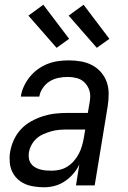

<svg xmlns="http://www.w3.org/2000/svg" viewBox="-20 -783 540 811"><path d="M167 8Q139 8 112 2.5Q85 -3 64 -18.5Q43 -34 31.5 -58Q20 -82 21 -110Q20 -113 20.5 -114Q21 -115 20.5 -116.5Q20 -118 20.5 -119.5Q21 -121 21 -122.5Q21 -124 21 -125.5Q21 -127 21 -129Q21 -131 21.5 -132.5Q22 -134 22 -135.5Q22 -137 22.5 -138.5Q23 -140 23 -142Q27 -167 38.5 -192Q50 -217 68.5 -237Q87 -257 111.5 -270.5Q136 -284 161 -292Q186 -300 211.5 -303Q237 -306 263 -306H351L358 -347Q359 -353 360 -360Q361 -367 361 -373Q362 -392 354.5 -409Q347 -426 334 -437.5Q321 -449 303 -453.5Q285 -458 266 -458Q247 -458 227 -454Q207 -450 190 -439.5Q173 -429 161 -411.5Q149 -394 146 -375H68Q71 -397 81 -418.5Q91 -440 106 -458.5Q121 -477 140.5 -491Q160 -505 182 -513.5Q204 -522 226.5 -525Q249 -528 271 -528Q297 -528 322.5 -523.5Q348 -519 369.5 -507.5Q391 -496 407 -477.5Q423 -459 431 -436Q439 -413 439 -387Q439 -361 435 -335L380 0H301L315 -88Q305 -67 289.5 -49Q274 -31 254 -17.5Q234 -4 211.5 2Q189 8 167 8ZM199 -62Q215 -62 232.5 -66Q250 -70 265.5 -80Q281 -90 293 -104Q305 -118 313 -133.5Q321 -149 326 -166Q331 -183 334 -200L340 -236H263Q247 -236 230 -234.5Q213 -233 197 -228.5Q181 -224 164.5 -217Q148 -210 135 -198.5Q122 -187 113.5 -171.5Q105 -156 102 -139Q100 -127 102 -114.5Q104 -102 110.5 -92.5Q117 -83 127 -77Q137 -71 149 -67.5Q161 -64 173.5 -63Q186 -62 199 -62ZM389 -581 270 -717 333 -763 442 -619ZM219 -581 100 -717 163 -763 272 -619Z"/></svg>

Font: Iosevka Term Oblique
Style: Regular
Weight: 400
Italic angle: -9°
Monospace: yes
Designer: Belleve Invis
Foundry: Belleve Invis
Version: Version 31.4.0